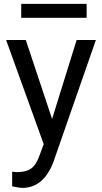

<svg xmlns="http://www.w3.org/2000/svg" viewBox="-20 -729 513 963"><path d="M10.7 0ZM241.2 -132.3 364.3 -528.3H460.9L248.5 81.5Q199.2 213.4 91.8 213.4L74.7 211.9L41 205.6V132.3L65.4 134.3Q111.3 134.3 137 115.7Q162.6 97.2 179.2 47.9L199.2 -5.9L10.7 -528.3H109.4ZM414.6 -639.6H86.4V-709.5H414.6Z"/></svg>

Font: Roboto
Style: Regular
Weight: 400
Designer: Google
Version: Version 2.134; 2016; ttfautohint (v1.6)